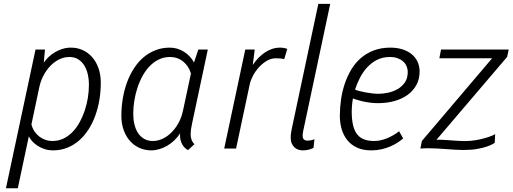

<svg xmlns="http://www.w3.org/2000/svg" viewBox="-20 -782 2699 1011"><path d="M73.7 209.5H11.2L167 -521H216.8L210.4 -452.1Q220.7 -467.3 235.4 -481.4Q250 -495.6 268.6 -506.6Q287.1 -517.6 308.6 -524.4Q330.1 -531.2 354 -531.2Q385.7 -531.2 414.1 -518.8Q442.4 -506.3 463.9 -482.7Q485.4 -459 498 -424.6Q510.7 -390.1 510.7 -346.2Q510.7 -300.3 503.4 -256.3Q496.1 -212.4 481.7 -172.9Q467.3 -133.3 445.8 -99.9Q424.3 -66.4 396.2 -42Q368.2 -17.6 333.7 -3.9Q299.3 9.8 258.8 9.8Q236.8 9.8 217 3.7Q197.3 -2.4 180.7 -12.7Q164.1 -22.9 151.6 -36.1Q139.2 -49.3 131.8 -64ZM256.8 -39.6Q287.6 -39.6 314 -52.2Q340.3 -64.9 361.6 -86.7Q382.8 -108.4 398.9 -137.5Q415 -166.5 426 -199.2Q437 -231.9 442.6 -266.8Q448.2 -301.8 448.2 -335Q448.2 -364.7 442.1 -391.4Q436 -418 423.3 -438Q410.6 -458 391.4 -470Q372.1 -481.9 345.2 -481.9Q317.4 -481.9 291.5 -469.2Q265.6 -456.5 244.9 -434.8Q224.1 -413.1 209 -384.3Q193.8 -355.5 187 -323.2L145.5 -127Q150.4 -107.4 160.9 -91.3Q171.4 -75.2 186 -63.7Q200.7 -52.2 218.5 -45.9Q236.3 -39.6 256.8 -39.6Z M875 -481.9Q843.8 -481.9 817.1 -469.2Q790.5 -456.5 769 -434.6Q747.6 -412.6 731.2 -383.1Q714.8 -353.5 703.9 -320.3Q692.9 -287.1 687.3 -252Q681.6 -216.8 681.6 -183.1Q681.6 -153.8 687.7 -127.7Q693.8 -101.6 706.5 -82Q719.2 -62.5 738.8 -51Q758.3 -39.6 785.2 -39.6Q811 -39.6 836.4 -51.5Q861.8 -63.5 883.1 -84.7Q904.3 -106 920.2 -135Q936 -164.1 943.4 -198.7L985.4 -395Q973.6 -434.6 944.1 -458.3Q914.6 -481.9 875 -481.9ZM619.1 -172.4Q619.1 -218.3 626.5 -262.7Q633.8 -307.1 648.4 -347.2Q663.1 -387.2 684.6 -420.9Q706.1 -454.6 734.4 -479Q762.7 -503.4 797.9 -517.3Q833 -531.2 874.5 -531.2Q894.5 -531.2 913.3 -525.6Q932.1 -520 948.5 -509.8Q964.8 -499.5 978.5 -485.1Q992.2 -470.7 1001.5 -453.1L1024.4 -521H1074.2L991.2 -130.9Q984.4 -100.1 983.9 -78.6Q982.9 -42.5 1003.9 -22.9L970.2 8.3Q963.4 5.4 955.6 -1.5Q947.8 -8.3 941.2 -19Q934.6 -29.8 930.7 -44.7Q926.8 -59.6 928.2 -79.6Q915 -59.1 897.5 -42.5Q879.9 -25.9 860.1 -14.4Q840.3 -2.9 818.8 3.4Q797.4 9.8 776.4 9.8Q744.6 9.8 716.1 -2.4Q687.5 -14.6 666 -38.1Q644.5 -61.5 631.8 -95.5Q619.1 -129.4 619.1 -172.4Z M1476.6 -470.7Q1465.3 -473.6 1452.4 -474.4Q1439.5 -475.1 1432.1 -475.1Q1408.2 -475.1 1385.7 -462.2Q1363.3 -449.2 1344.7 -429.2Q1326.2 -409.2 1313.2 -385.3Q1300.3 -361.3 1295.4 -339.8L1223.1 0H1160.6L1271.5 -521H1321.3L1311 -439.9Q1324.7 -460.4 1340.8 -477.1Q1356.9 -493.7 1375.2 -505.9Q1393.6 -518.1 1413.6 -524.7Q1433.6 -531.2 1455.1 -531.2Q1467.3 -531.2 1478 -528.8Q1488.8 -526.4 1492.7 -524.4Z M1656.2 -761.7H1718.8L1579.1 -104.5Q1578.1 -100.6 1577.1 -95.7Q1576.2 -90.8 1575.4 -85.9Q1574.7 -81.1 1574.2 -77.1Q1573.7 -73.2 1573.7 -71.3Q1573.2 -54.2 1580.1 -47.9Q1586.9 -41.5 1598.6 -41.5Q1607.4 -41.5 1617.2 -43.5Q1627 -45.4 1635.7 -48.8L1630.9 -3.4Q1622.6 1 1607.9 5.4Q1593.3 9.8 1574.2 9.8Q1562 9.8 1550.5 5.9Q1539.1 2 1530.3 -6.3Q1521.5 -14.6 1516.1 -27.1Q1510.7 -39.6 1510.7 -56.6Q1510.7 -69.3 1512.7 -82.5Q1514.6 -95.7 1516.6 -105Z M1950.7 -39.6Q1980.5 -39.6 2014.9 -52.7Q2049.3 -65.9 2081.5 -90.8L2103 -53.2Q2090.3 -42 2073 -30.8Q2055.7 -19.5 2034.4 -10.5Q2013.2 -1.5 1988 4.2Q1962.9 9.8 1935.1 9.8Q1890.6 9.8 1859.1 -5.1Q1827.6 -20 1807.9 -45.2Q1788.1 -70.3 1778.8 -103Q1769.5 -135.7 1769.5 -171.4Q1769.5 -213.9 1775.6 -257.1Q1781.7 -300.3 1795.2 -340.3Q1808.6 -380.4 1829.3 -415.3Q1850.1 -450.2 1879.6 -475.8Q1909.2 -501.5 1948 -516.4Q1986.8 -531.2 2035.6 -531.2Q2069.3 -531.2 2097.4 -522.7Q2125.5 -514.2 2146 -498Q2166.5 -481.9 2178 -458.5Q2189.5 -435.1 2189.5 -405.8Q2189.5 -365.7 2172.6 -334.7Q2155.8 -303.7 2126.5 -282.5Q2097.2 -261.2 2057.1 -250Q2017.1 -238.8 1970.7 -238.8Q1947.3 -238.8 1925.3 -241.9Q1903.3 -245.1 1885.5 -249.3Q1867.7 -253.4 1855.2 -257.6Q1842.8 -261.7 1838.4 -263.7Q1836.9 -255.9 1835.7 -246.6Q1834.5 -237.3 1833.7 -228.3Q1833 -219.2 1832.5 -210.7Q1832 -202.1 1832 -195.3Q1832 -151.4 1839.4 -121.6Q1846.7 -91.8 1861.6 -73.5Q1876.5 -55.2 1898.7 -47.4Q1920.9 -39.6 1950.7 -39.6ZM2033.2 -481.9Q1994.6 -481.9 1964.8 -466.6Q1935.1 -451.2 1912.6 -426.5Q1890.1 -401.9 1874.8 -371.3Q1859.4 -340.8 1849.6 -310.5Q1855.5 -307.1 1869.9 -303.2Q1884.3 -299.3 1902.3 -295.9Q1920.4 -292.5 1939.2 -290.3Q1958 -288.1 1972.7 -288.1Q1995.6 -288.1 2022.7 -293.7Q2049.8 -299.3 2073 -312.5Q2096.2 -325.7 2111.6 -347.7Q2127 -369.6 2127 -402.3Q2127 -418.5 2120.8 -433.1Q2114.7 -447.8 2102.8 -458.5Q2090.8 -469.2 2073.2 -475.6Q2055.7 -481.9 2033.2 -481.9Z M2277.8 -45.4Q2280.3 -45.9 2284.7 -46.1Q2289.1 -46.4 2293.5 -46.4Q2304.2 -46.4 2321.5 -45.2Q2338.9 -43.9 2357.4 -42.7Q2376 -41.5 2394 -40.3Q2412.1 -39.1 2424.3 -39.1Q2459 -39.1 2488.3 -44.4Q2517.6 -49.8 2539.1 -56.4Q2560.5 -63 2573.2 -68.6Q2585.9 -74.2 2587.4 -75.2L2585 -29.8Q2584 -29.3 2574.2 -23.4Q2564.5 -17.6 2544.4 -10.5Q2524.4 -3.4 2493.4 2.2Q2462.4 7.8 2418.5 7.8Q2398.4 7.8 2376.5 6.3Q2354.5 4.9 2330.8 3.2Q2307.1 1.5 2282.5 0Q2257.8 -1.5 2232.9 -1.5Q2212.4 -1.5 2193.4 0L2201.7 -40L2571.3 -475.1H2293.5L2302.2 -521H2658.7L2650.4 -482.4Z"/></svg>

Font: Ufes Sans Light
Style: Italic
Weight: 200
Designer: Ricardo Esteves & Thais Bronze
Foundry: ProDesignUfes - Ricardo Esteves, Thais Bronze
Version: Version 2.0